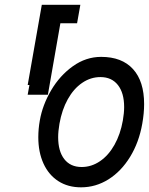

<svg xmlns="http://www.w3.org/2000/svg" viewBox="-20 -792 640 822"><path d="M144 -204.5Q144 -240.5 150.5 -276.5Q162 -342.5 199 -405.5Q236 -468.5 292 -508.5Q348 -548.5 413 -548.5Q502 -548.5 549.5 -496.2Q597 -444 597 -346.5Q597 -306.5 589 -262Q575 -182.5 537 -120.5Q499 -58.5 444.5 -24.2Q390 10 327 10Q271 10 229.8 -16.5Q188.5 -43 166.2 -91.8Q144 -140.5 144 -204.5ZM506 -276.5Q511.5 -308.5 511.5 -333.5Q511.5 -394 484.8 -428Q458 -462 410 -462Q368 -462 331.8 -437.2Q295.5 -412.5 270.2 -367.2Q245 -322 234.5 -262Q229 -230 229 -204.5Q229 -144.5 255.2 -110.8Q281.5 -77 329.5 -77Q371.5 -77 408 -101.8Q444.5 -126.5 470 -171.8Q495.5 -217 506 -276.5ZM106 -428H98.5L159 -771.5H324L310 -692.5H238.5L185 -386.5H98.5Z"/></svg>

Font: JuliaMono Medium
Style: Italic
Weight: 500
Italic angle: -9°
Monospace: yes
Designer: cormullion
Foundry: corm
Version: Version 0.054; ttfautohint (v1.8.4)